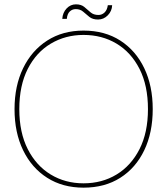

<svg xmlns="http://www.w3.org/2000/svg" viewBox="-20 -853 772 885"><path d="M365 12Q269 12 197.5 -33.5Q126 -79 86.5 -160.5Q47 -242 47 -350Q47 -457 86.5 -538.5Q126 -620 197.5 -666Q269 -712 365 -712Q463 -712 534.5 -666Q606 -620 645 -538.5Q684 -457 684 -350Q684 -242 645 -160.5Q606 -79 534.5 -33.5Q463 12 365 12ZM365 -8Q450 -8 517 -48.5Q584 -89 623 -165.5Q662 -242 662 -350Q662 -459 623 -535.5Q584 -612 517 -652Q450 -692 365 -692Q282 -692 214.5 -652Q147 -612 108 -535.5Q69 -459 69 -350Q69 -242 108 -165.5Q147 -89 214 -48.5Q281 -8 365 -8ZM432 -763Q407 -763 392 -775Q377 -787 363.5 -799Q350 -811 329 -811Q313 -811 301.5 -800Q290 -789 288 -766H267Q269 -795 287 -814Q305 -833 330 -833Q354 -833 368.5 -821Q383 -809 397 -796.5Q411 -784 434 -784Q450 -784 462 -795.5Q474 -807 477 -829H497Q496 -802 477 -782.5Q458 -763 432 -763Z"/></svg>

Font: DM Sans 10pt Thin
Style: Regular
Weight: 250
Version: Version 4.004;gftools[0.9.30]